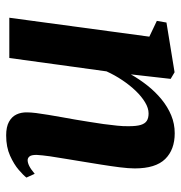

<svg xmlns="http://www.w3.org/2000/svg" viewBox="-1 -589 601 639"><g transform="rotate(90 299.5 -269.5)"><path d="M227.5 -404.5Q244 -433.5 264.8 -459.8Q285.5 -486 310.5 -506.5Q335.5 -527 363.8 -538.8Q392 -550.5 423.5 -550.5Q478 -550.5 509.2 -518.8Q540.5 -487 540.5 -417.5Q540.5 -397.5 536.8 -367.8Q533 -338 527.8 -305.5Q522.5 -273 518 -245Q514 -219 509 -190.2Q504 -161.5 500.2 -135.2Q496.5 -109 495.5 -90.5Q495.5 -73 500.8 -67Q506 -61 513 -61Q521.5 -61 532.2 -66.2Q543 -71.5 558.5 -84.5L571 -57Q564 -47.5 545.5 -31.5Q527 -15.5 498.2 -2.5Q469.5 10.5 430.5 10.5Q402.5 10.5 385.5 1.2Q368.5 -8 361 -23.8Q353.5 -39.5 354 -59.5Q354 -71 356.2 -89.2Q358.5 -107.5 362.2 -129.5Q366 -151.5 370 -174.8Q374 -198 378 -219.5Q381.5 -241.5 385.5 -265.5Q389.5 -289.5 392.8 -313.2Q396 -337 398.2 -358.8Q400.5 -380.5 400 -398.5Q400 -423 395.8 -437.2Q391.5 -451.5 382.2 -457.5Q373 -463.5 357.5 -463.5Q340 -463.5 320.8 -452Q301.5 -440.5 282.5 -420.8Q263.5 -401 246.8 -376Q230 -351 217.5 -323.5L173 0H39L102 -466L49.5 -491L55 -523L220.5 -550L242.5 -537Z"/></g></svg>

Font: Merriweather 60pt
Style: Bold Italic
Weight: 700
Italic angle: -7.8°
Version: Version 2.101